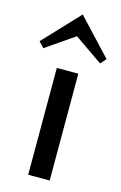

<svg xmlns="http://www.w3.org/2000/svg" viewBox="-165 -816 549 868"><g transform="rotate(15 109.5 -382.0)"><path d="M110.4 -763.7 -46.9 -596.7 -22.5 -570.3 110.4 -662.1 243.2 -570.3 266.6 -596.7ZM59.6 -500V0H160.2V-500Z"/></g></svg>

Font: TriodPostnaja
Style: Medium
Weight: 500
Version: 20110805; ttfautohint (v0.96) -l 8 -r 50 -G 200 -x 14 -w "G"